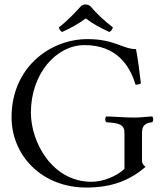

<svg xmlns="http://www.w3.org/2000/svg" viewBox="-20 -834 750 864"><path d="M374 -658C202 -658 32 -527 32 -307C32 -134 168 10 369 10C487 10 567 -25 635 -83C624 -92 619 -100 619 -111V-236C619 -271 636 -281 665 -284C671 -290 671 -304 665 -310C635 -309 622 -305 582 -305C543 -305 505 -309 458 -310C452 -304 452 -290 458 -284C513 -280 540 -276 540 -236V-74C506 -42 446 -16 392 -16C214 -16 119 -195 119 -327C119 -502 233 -631 360 -631C505 -631 564 -539 590 -453C600 -453 607 -454 614 -459C606 -528 599 -577 592 -613C532 -613 496 -658 374 -658ZM385 -808C369 -816 360 -816 346 -808C315 -774 282 -739 245 -711C247 -702 250 -696 259 -690C297 -707 329 -724 366 -751C399 -726 433 -708 472 -690C481 -694 485 -702 488 -711C452 -738 415 -772 385 -808Z"/></svg>

Font: Libertinus Serif Display
Style: Regular
Weight: 400
Designer: Philipp H. Poll, Khaled Hosny
Foundry: Caleb Maclennan
Version: Version 7.050;RELEASE